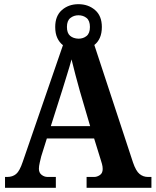

<svg xmlns="http://www.w3.org/2000/svg" viewBox="-20 -898 744 918"><path d="M4 0V-52H15Q40 -52 57 -66Q74 -80 89 -125L281 -682Q264 -695 254 -716.5Q244 -738 244 -769Q244 -822 276 -850Q308 -878 355 -878Q402 -878 434.5 -850Q467 -822 467 -769Q467 -739 457.5 -717.5Q448 -696 431 -683L616 -121Q630 -80 647.5 -66Q665 -52 687 -52H704V0H394V-52H431Q444 -52 457.5 -61Q471 -70 471 -90Q471 -102 467.5 -114.5Q464 -127 461 -136L430 -236H204L177 -150Q174 -138 170 -120.5Q166 -103 166 -91Q166 -72 179 -62Q192 -52 207 -52H247V0ZM355 -713Q378 -713 394 -726Q410 -739 410 -769Q410 -799 394 -812Q378 -825 355 -825Q333 -825 316.5 -812Q300 -799 300 -769Q300 -740 315 -727Q330 -714 355 -713ZM223 -295H411L362 -462Q352 -497 341 -539Q330 -581 322 -614Q314 -584 301 -542.5Q288 -501 278 -468Z"/></svg>

Font: Noto Serif Tamil SemiCondensed
Style: Bold Italic
Weight: 700
Width: 4
Italic angle: -12°
Designer: Indian Type Foundry, Tom Grace, and the Monotype Design Team
Foundry: Monotype Imaging Inc.
Version: Version 2.003; ttfautohint (v1.8.4.7-5d5b)